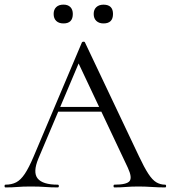

<svg xmlns="http://www.w3.org/2000/svg" viewBox="-23 -819 746 839"><path d="M213.2 -331 228.2 -351.8H434.2L441.2 -331ZM698.6 -12Q702.8 -12 702.8 -6Q702.8 0 698.6 0Q670.2 0 640.1 -2Q610 -4 582.4 -4Q550.8 -4 527.8 -2Q504.8 0 477 0Q473 0 473 -6Q473 -12 477 -12Q530 -12 542.9 -27.3Q555.8 -42.6 535.6 -86L314.2 -555L339.2 -585.8L145 -126.8Q119.6 -66 141.6 -39Q163.6 -12 229.2 -12Q234.2 -12 234.2 -6Q234.2 0 229.2 0Q199.2 0 174.2 -2Q149.2 -4 111.2 -4Q75.4 -4 53.5 -2Q31.6 0 0.8 0Q-3.2 0 -3.2 -6Q-3.2 -12 0.8 -12Q27.8 -12 47.7 -22.3Q67.6 -32.6 85.5 -59.5Q103.4 -86.4 124.4 -136L335 -633.8Q336.8 -636.8 342 -636.9Q347.2 -637 348.2 -633.8L583.8 -137Q607 -87.6 624.9 -60.1Q642.8 -32.6 660.3 -22.3Q677.8 -12 698.6 -12ZM254.4 -716.6Q234.2 -716.6 222.8 -727.5Q211.4 -738.4 211.4 -758Q211.4 -777.2 222.8 -788Q234.2 -798.8 254.4 -798.8Q273.7 -798.8 284.5 -788Q295.2 -777.2 295.2 -758Q295.2 -716.6 254.4 -716.6ZM429.2 -716.6Q409.8 -716.6 398.1 -727.5Q386.4 -738.4 386.4 -758Q386.4 -777.2 398.1 -787.9Q409.8 -798.6 429.2 -798.6Q470.8 -798.6 470.8 -758Q470.8 -716.6 429.2 -716.6Z"/></svg>

Font: Cormorant Light
Style: Regular
Weight: 300
Designer: Christian Thalmann (Catharsis Fonts)
Foundry: Catharsis Fonts
Version: Version 4.000